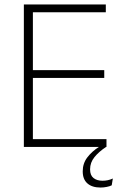

<svg xmlns="http://www.w3.org/2000/svg" viewBox="-20 -659 552 861"><path d="M87 0V-639H127.5V0ZM99.5 0V-35H457.5V0ZM109.5 -309.5V-344.5H447.5V-309.5ZM98.5 -604V-639H454.5V-604ZM431 182Q393 182 372 163.5Q351 145 351 110V109Q351 73.5 371.8 46.5Q392.5 19.5 425.5 -1.5V-3.5L454.5 -2L455.5 0Q423 21.5 403.5 45.8Q384 70 384 100V101Q384 127 399.2 139.2Q414.5 151.5 439.5 151.5Q451.5 151.5 462.8 149.2Q474 147 486 141.5L481 172Q472.5 176.5 458.5 179.2Q444.5 182 431 182Z"/></svg>

Font: Anek Latin Medium ExtraLight
Style: Regular
Weight: 250
Version: Version 1.003